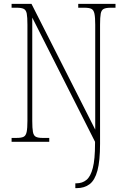

<svg xmlns="http://www.w3.org/2000/svg" viewBox="-20 -734 651 994"><path d="M370 240V215H376Q406 215 427.5 197.5Q449 180 460.5 135.5Q472 91 472 9V0L147 -643V-108Q147 -70 150.5 -51Q154 -32 165.5 -26Q177 -20 199 -20H235V0H40V-20H66Q91 -20 102.5 -26Q114 -32 118 -51Q122 -70 122 -108V-606Q122 -645 118.5 -663.5Q115 -682 103 -688Q91 -694 67 -694H40V-714H143L473 -63V-606Q473 -644 469 -663Q465 -682 453.5 -688Q442 -694 417 -694H385V-714H578V-694H554Q529 -694 517 -688Q505 -682 501.5 -663.5Q498 -645 498 -606V11Q498 99 484.5 149Q471 199 444 219.5Q417 240 377 240Z"/></svg>

Font: Noto Serif Lao Condensed Thin
Style: Regular
Weight: 100
Width: 3
Designer: Monotype Design Team
Foundry: Monotype Imaging Inc.
Version: Version 2.003; ttfautohint (v1.8.4.7-5d5b)